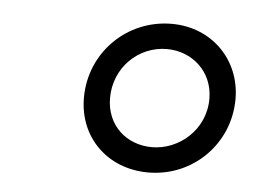

<svg xmlns="http://www.w3.org/2000/svg" viewBox="-34 -798 529 376"><g transform="rotate(5 231.0 -610.0)"><path d="M269 -463C357 -463 427 -533 427 -621C427 -698 369 -757 290 -757C202 -757 131 -687 131 -598C131 -520 189 -463 269 -463ZM182 -602C182 -662 229 -707 285 -707C334 -707 376 -671 376 -617C376 -556 325 -513 272 -513C222 -513 182 -548 182 -602Z"/></g></svg>

Font: Mluvka Light
Style: Italic
Weight: 300
Italic angle: -8°
Designer: Modified by Jiří Krblich, Original typeface by Gumpita Rahayu
Foundry: Gumpita Rahayu & Jiří Krblich
Version: Version 2.000;Glyphs 3.1.1 (3134)